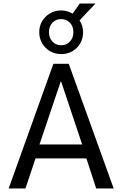

<svg xmlns="http://www.w3.org/2000/svg" viewBox="-20 -1066 691 1086"><path d="M29 0 282 -705H369L623 0H524L459 -200L498 -170H152L191 -200L124 0ZM323 -604 197 -230 182 -249H468L451 -230L326 -604ZM326 -760Q291 -760 263 -776.5Q235 -793 218.5 -821Q202 -849 202 -884Q202 -919 218.5 -946.5Q235 -974 263 -990.5Q291 -1007 326 -1007Q345 -1007 360.5 -1002Q376 -997 391 -989L431 -1046H520L430 -951Q439 -937 444.5 -920Q450 -903 450 -884Q450 -849 434 -821Q418 -793 390 -776.5Q362 -760 326 -760ZM326 -810Q356 -810 375.5 -831Q395 -852 395 -884Q395 -917 375.5 -937.5Q356 -958 326 -958Q296 -958 276.5 -937.5Q257 -917 257 -884Q257 -852 276.5 -831Q296 -810 326 -810Z"/></svg>

Font: Nunito Sans 7pt Condensed Medium
Style: Regular
Weight: 500
Width: 3
Designer: Vernon Adams
Foundry: Vernon Adams
Version: Version 3.101;gftools[0.9.27]